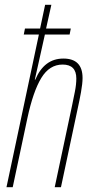

<svg xmlns="http://www.w3.org/2000/svg" viewBox="-20 -780 396 800"><path d="M7 0H33L94 -287Q118 -399 152 -455Q186 -511 241 -511Q298 -511 298 -453Q298 -428 292 -398Q286 -368 280 -339L208 0H234L304 -329Q311 -360 317.5 -396Q324 -432 324 -455Q324 -536 244 -536Q164 -536 127 -448H125Q131 -473 140.5 -517Q150 -561 167 -636H270L275 -661H172L194 -760H168L147 -661H84L79 -636H142Z"/></svg>

Font: Noto Sans Display Condensed Thin
Style: Italic
Weight: 250
Width: 3
Italic angle: -12°
Designer: Monotype Design Team
Foundry: Monotype Imaging Inc.
Version: Version 1.900